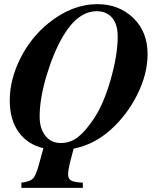

<svg xmlns="http://www.w3.org/2000/svg" viewBox="-20 -705 762 925"><path d="M166 93 189 9Q113 -9 70 -68.5Q27 -128 27 -221Q27 -322 78 -423.5Q129 -525 213 -593Q327 -685 449 -685Q553 -685 622 -618.5Q691 -552 691 -444Q691 -349 641.5 -249.5Q592 -150 511 -78Q432 -8 335 11L325 48Q308 110 308 135Q308 156 322.5 164.5Q337 173 379 175V200H83V175Q122 170 137 157Q152 144 166 93ZM547 -528Q547 -588 520 -619.5Q493 -651 446 -651Q355 -651 284 -531Q238 -453 204.5 -341.5Q171 -230 171 -143Q171 -86 198.5 -51Q226 -16 273 -16Q319 -16 355 -44Q391 -72 430 -130Q479 -202 513 -321Q547 -440 547 -528Z"/></svg>

Font: STIX MathJax Main
Style: Bold Italic
Weight: 700
Italic angle: -16.33°
Designer: MicroPress Inc., with final additions and corrections provided by Coen Hoffman, Elsevier (retired)
Version: Version 1.1.1